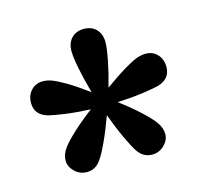

<svg xmlns="http://www.w3.org/2000/svg" viewBox="-68 -807 577 545"><g transform="rotate(-15 220.5 -534.5)"><path d="M220.7 -478.1Q206.5 -438.5 191.5 -406.1Q176.5 -373.7 166.7 -360.3Q150.9 -336.6 124.8 -336.6Q104.3 -336.6 89.2 -351.1Q74.2 -365.7 74.2 -383.4Q74.2 -402.5 87.6 -420.3Q97.4 -433.7 122.6 -457.3Q147.8 -480.8 181.3 -505.9Q138.3 -507.8 106.9 -512.3Q75.5 -516.7 59.4 -520.7Q21.7 -531.6 21.7 -566.9Q21.7 -589.4 35.3 -603.8Q48.8 -618.1 69.1 -618.1Q82.9 -618.1 96.2 -613.1Q110.8 -607.5 135.1 -593.3Q159.4 -579 195.8 -552.4Q184.2 -593.2 177.4 -627.8Q170.7 -662.4 170.7 -679.5Q170.7 -703.1 184.2 -717.4Q197.8 -731.6 220.7 -731.6Q243.5 -731.6 257.1 -717.4Q270.6 -703.1 270.6 -679.5Q270.6 -662.4 263.9 -627.8Q257.1 -593.2 245.5 -552.4Q282.5 -579 306.5 -593.3Q330.5 -607.5 345.1 -613.1Q358.8 -618.1 372.2 -618.1Q392.9 -618.1 406.2 -603.8Q419.6 -589.4 419.6 -566.9Q419.6 -531.6 381.9 -520.7Q365.8 -516.7 334.4 -512.3Q303 -507.8 260 -505.9Q293.5 -480.8 318.9 -457.3Q344.3 -433.7 353.7 -420.3Q367.1 -402.5 367.1 -383.4Q367.1 -365.7 352.1 -351.1Q337 -336.6 316.5 -336.6Q290.4 -336.6 274.6 -360.3Q265.4 -373.7 250.3 -406.1Q235.2 -438.5 220.7 -478.1Z"/></g></svg>

Font: Wix Madefor Display
Style: Regular
Weight: 400
Designer: Dalton Maag Ltd
Foundry: Dalton Maag Ltd
Version: Version 3.100